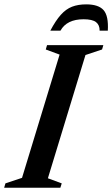

<svg xmlns="http://www.w3.org/2000/svg" viewBox="-44 -882 528 902"><path d="M236 -625.5 171 -649.5 177 -670H441.5L435.5 -649.5L357.5 -623.5L181 -44.5L246 -20.5L239.5 0H-24.5L-18.5 -20.5L59.5 -46.5ZM348.5 -791.5Q270 -791.5 240 -738H192.5Q217.5 -785.5 241.8 -812.5Q266 -839.5 294.5 -850.5Q323 -861.5 361 -861.5Q419 -861.5 442.8 -834.2Q466.5 -807 462.5 -738H424Q424.5 -764.5 407.2 -778Q390 -791.5 348.5 -791.5Z"/></svg>

Font: Newsreader Text SemiBold
Style: Italic
Weight: 600
Italic angle: -17°
Designer: Hugues Gentile
Foundry: Production Type
Version: Version 1.001